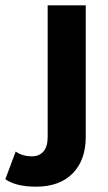

<svg xmlns="http://www.w3.org/2000/svg" viewBox="-105 -515 407 721"><path d="M-85 158 -46 54Q-21 72 15 72Q42 72 58 54Q74 36 74 0V-495H217V-1Q217 86 168 136Q119 186 30 186Q-45 186 -85 158Z"/></svg>

Font: Montserrat Ace
Style: Bold
Weight: 700
Designer: Julieta Ulanovsky
Foundry: Julieta Ulanovsky
Version: Version 1